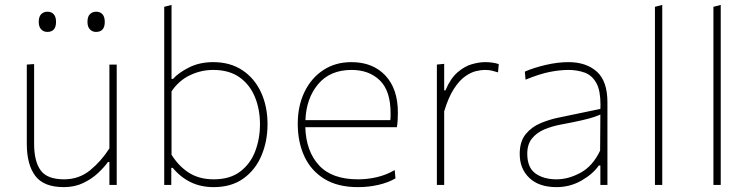

<svg xmlns="http://www.w3.org/2000/svg" viewBox="-20 -759 3083 788"><path d="M242 9Q159.5 9 124.8 -37.2Q90 -83.5 90 -169V-494L120 -496V-169Q120 -97 146.8 -60Q173.5 -23 243 -23Q304 -23 349.8 -60.2Q395.5 -97.5 429 -150V-494H459V0H429V-94H423Q408 -73 382.5 -49Q357 -25 321.8 -8Q286.5 9 242 9ZM374 -628Q359 -628 349 -638.5Q339 -649 339 -669Q339 -691 349.2 -701Q359.5 -711 375 -711Q391 -711 400.5 -700.5Q410 -690 410 -669Q410 -628 374 -628ZM174 -628Q159 -628 149 -638.5Q139 -649 139 -669Q139 -691 149.2 -701Q159.5 -711 175 -711Q191 -711 200.5 -700.5Q210 -690 210 -669Q210 -628 174 -628Z M857 9Q804 9 762.2 -11.5Q720.5 -32 689 -70H683V0H654V-731L684 -739V-435H690Q712 -460 755.5 -482Q799 -504 855 -504Q924.5 -504 974.5 -471Q1024.5 -438 1051.2 -380.2Q1078 -322.5 1078 -249Q1078 -179.5 1053.2 -120.8Q1028.5 -62 979.2 -26.5Q930 9 857 9ZM857 -23Q924 -23 966 -55Q1008 -87 1027.5 -138.5Q1047 -190 1047 -249Q1047 -310.5 1026.2 -361Q1005.5 -411.5 963 -441.8Q920.5 -472 855 -472Q805 -472 759.5 -450.2Q714 -428.5 684 -384V-124Q714 -76 756.2 -49.5Q798.5 -23 857 -23Z M1449 9Q1366 9 1311.2 -24.8Q1256.5 -58.5 1229.2 -117.2Q1202 -176 1202 -251Q1202 -324.5 1229.8 -381.8Q1257.5 -439 1307 -471.5Q1356.5 -504 1422 -504Q1510 -504 1561.5 -449.2Q1613 -394.5 1613 -297Q1613 -262.5 1609 -237H1233Q1236 -138.5 1289 -80.8Q1342 -23 1449 -23Q1489 -23 1527.2 -32Q1565.5 -41 1600 -61L1603 -27Q1574.5 -10 1534 -0.5Q1493.5 9 1449 9ZM1423 -472Q1335 -472 1286 -414Q1237 -356 1233.5 -266H1582Q1583 -273.5 1583 -281Q1583 -288 1583 -295Q1583 -386 1539 -429Q1495 -472 1423 -472Z M1773 0V-494L1803 -497V-388H1808Q1829 -437.5 1858.2 -462.5Q1887.5 -487.5 1917.5 -495.8Q1947.5 -504 1971 -504Q1987 -504 2000.8 -502Q2014.5 -500 2027 -496L2024 -462Q2010 -466.5 1998.2 -469.2Q1986.5 -472 1969 -472Q1954.5 -472 1933.2 -467Q1912 -462 1888.5 -445.2Q1865 -428.5 1842.8 -394.2Q1820.5 -360 1803 -302V0Z M2264 9Q2192 9 2152.5 -28.8Q2113 -66.5 2113 -127Q2113 -179 2138 -209Q2163 -239 2199.8 -254Q2236.5 -269 2271 -276L2444 -312Q2444.5 -320.5 2444.5 -328.5Q2444.5 -385.5 2429 -415.5Q2411 -449.5 2380.2 -460.8Q2349.5 -472 2313 -472Q2278.5 -472 2236.2 -463.8Q2194 -455.5 2137 -432L2134 -465Q2170 -481 2219.5 -492.5Q2269 -504 2313 -504Q2386 -504 2429.5 -465Q2473 -426 2473 -339V0H2444V-80H2438Q2412.5 -44 2365.8 -17.5Q2319 9 2264 9ZM2264 -23Q2313 -23 2363 -50.2Q2413 -77.5 2443 -141L2444 -289Q2434.5 -284.5 2418.5 -279Q2402.5 -273.5 2371 -266Q2339.5 -258.5 2283 -248Q2245.5 -241 2214 -227.8Q2182.5 -214.5 2163.2 -190.5Q2144 -166.5 2144 -128Q2144 -71 2177.8 -47Q2211.5 -23 2264 -23Z M2668 0V-731L2698 -739V0Z M2908 0V-731L2938 -739V0Z"/></svg>

Font: Heraclito Thin
Style: Regular
Weight: 100
Designer: Kostas Bartsokas (font) & Cristiano Sobral (main changes)
Foundry: Kostas Bartsokas (font) & Cristiano Sobral (main changes)
Version: Version 1.00;July 8, 2020;FontCreator 13.0.0.2655 64-bit